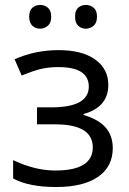

<svg xmlns="http://www.w3.org/2000/svg" viewBox="-20 -748 523 778"><path d="M188 -313Q339.8 -313 339.8 -397Q339.8 -476.1 216.8 -476.1Q179.2 -476.1 148.4 -469.2Q117.7 -462.4 67.9 -441.9L39.1 -507.8Q122.1 -544.9 217.3 -544.9Q312.5 -544.9 365.7 -506.8Q418.9 -468.8 418.9 -403.8Q418.9 -314 318.8 -286.1V-282.2Q380.4 -263.7 408.7 -230.5Q437 -197.3 437 -147Q436.5 -72.3 377 -31.2Q317.4 9.8 207 9.8Q96.7 9.8 33.2 -24.9V-99.1Q122.1 -57.1 203.1 -57.1Q355.5 -56.6 356 -150.4Q356 -244.1 204.1 -244.1H129.9V-313ZM284.2 -680.7Q284.2 -705.6 296.9 -716.8Q309.6 -728 328.1 -728Q345.7 -728 359.4 -716.8Q373 -705.6 373 -680.7Q373 -655.3 359.4 -643.6Q345.7 -631.8 328.1 -631.8Q309.6 -631.8 296.9 -643.6Q284.2 -655.3 284.2 -680.7ZM98.1 -680.7Q98.6 -705.6 111.3 -716.8Q124 -728 142.6 -728Q161.1 -728 173.8 -716.8Q187.5 -705.6 187.5 -680.7Q187.5 -655.3 173.8 -643.6Q160.2 -631.8 142.6 -631.8Q124 -631.8 111.3 -643.6Q98.6 -655.3 98.1 -680.7Z"/></svg>

Font: OpenSans
Style: Regular
Weight: 400
Foundry: Ascender Corporation
Version: Version 1.10